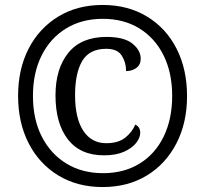

<svg xmlns="http://www.w3.org/2000/svg" viewBox="-20 -745 828 775"><path d="M394 10Q292 10 215 -37Q138 -84 95.5 -167Q53 -250 53 -358Q53 -466 95.5 -548.5Q138 -631 215 -678Q292 -725 394 -725Q496 -725 573 -678.5Q650 -632 692.5 -549Q735 -466 735 -357Q735 -249 692 -166Q649 -83 572.5 -36.5Q496 10 394 10ZM396 -46Q481 -46 544 -85Q607 -124 641 -194.5Q675 -265 675 -358Q675 -451 640.5 -521Q606 -591 543 -630Q480 -669 395 -669Q310 -669 246.5 -630Q183 -591 148 -521Q113 -451 113 -358Q113 -263 149 -193Q185 -123 248.5 -84.5Q312 -46 396 -46ZM400 -118Q304 -118 254 -182.5Q204 -247 204 -360Q204 -468 256 -532Q308 -596 410 -596Q481 -596 514.5 -569Q548 -542 548 -508Q548 -484 530.5 -471Q513 -458 489 -458Q489 -493 471.5 -520.5Q454 -548 409 -548Q341 -548 312 -499Q283 -450 283 -361Q283 -268 316 -217.5Q349 -167 409 -167Q457 -167 485 -189Q513 -211 526 -242Q546 -233 546 -209Q546 -189 529.5 -168Q513 -147 480.5 -132.5Q448 -118 400 -118Z"/></svg>

Font: Noto Serif Devanagari SemiCondensed
Style: Bold
Weight: 700
Width: 4
Designer: Universal Thirst, Indian Type Foundry and the Monotype Design Team
Foundry: Monotype Imaging Inc.
Version: Version 2.004; ttfautohint (v1.8.4.7-5d5b)